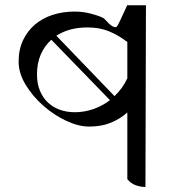

<svg xmlns="http://www.w3.org/2000/svg" viewBox="-20 -735 720 763"><path d="M558 8Q538 8 519 1Q500 -6 486 -23V-288Q458 -263 421 -247.5Q384 -232 334 -232Q292 -232 243 -255Q194 -278 152 -315Q110 -352 82 -398Q54 -444 54 -490Q54 -538 71.5 -575Q89 -612 119 -637.5Q149 -663 189.5 -676Q230 -689 276 -689Q310 -689 340 -681Q389 -668 396 -659Q431 -619 444 -629Q448 -631 486 -715L484 -714H560ZM277 -289Q315 -289 351 -301.5Q387 -314 417 -337L184 -577Q157 -553 142 -518.5Q127 -484 127 -439Q127 -403 138.5 -375Q150 -347 170 -328Q190 -309 217.5 -299Q245 -289 277 -289ZM486 -568Q451 -595 413.5 -610.5Q376 -626 327 -626Q255 -626 204 -593L435 -353Q451 -368 464 -386Q477 -404 486 -424Z"/></svg>

Font: hexoriya15
Style: Book
Weight: 400
Designer: Jelle Bosma - Monotype Design Team
Foundry: Monotype Imaging Inc.
Version: Version 2.003